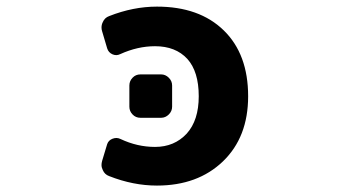

<svg xmlns="http://www.w3.org/2000/svg" viewBox="-20 -580 1040 592"><path d="M463.9 -7.8Q390.6 -7.8 316.4 -37.1Q302.7 -42 296.9 -55.7Q293 -63.5 293 -71.3Q293 -77.1 294.9 -84L310.5 -135.7Q314.5 -147.5 327.1 -152.3Q339.8 -157.2 351.6 -151.4Q403.3 -127 458 -127Q517.6 -127 555.7 -168Q592.8 -209 592.8 -283.2Q592.8 -359.4 557.6 -398.4Q521.5 -437.5 458 -437.5Q404.3 -437.5 350.6 -413.1Q338.9 -407.2 326.7 -412.6Q314.5 -418 310.5 -430.7L294.9 -483.4Q293 -489.3 293 -495.1Q293 -503.9 296.9 -511.7Q302.7 -525.4 316.4 -530.3Q390.6 -559.6 463.9 -559.6Q594.7 -559.6 669.9 -486.3Q745.1 -413.1 745.1 -283.2Q745.1 -157.2 667.5 -82.5Q589.8 -7.8 463.9 -7.8ZM413.1 -216.8Q398.4 -216.8 388.7 -227.1Q378.9 -237.3 378.9 -251V-316.4Q378.9 -330.1 388.7 -340.3Q398.4 -350.6 413.1 -350.6H476.6Q490.2 -350.6 500.5 -340.3Q510.7 -330.1 510.7 -316.4V-251Q510.7 -237.3 500.5 -227.1Q490.2 -216.8 476.6 -216.8Z"/></svg>

Font: Rounded-L Mgen+ 1m bold
Style: Bold
Weight: 700
Designer: [Source Han Sans]
Ryoko NISHIZUKA  (kana & ideographs); Paul D. Hunt (Latin, Greek & Cyrillic); Wenlong ZHANG  (bopomofo
Version: Version 1.059.20150602